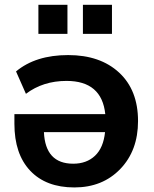

<svg xmlns="http://www.w3.org/2000/svg" viewBox="-20 -783 651 813"><path d="M294.9 10.7Q174.8 10.7 107.9 -60.1Q41 -130.9 41 -258.8V-299.8H425.8Q411.1 -440.4 261.7 -440.4Q162.1 -440.4 89.8 -385.7L47.9 -480.5Q130.9 -549.8 268.6 -549.8Q404.3 -549.8 484.4 -475.6Q564.5 -401.4 564.5 -270.5Q564.5 -145.5 489.3 -67.4Q414.1 10.7 294.9 10.7ZM142.6 -639.6V-762.7H265.6V-639.6ZM166 -223.6Q171.9 -89.8 290 -89.8Q346.7 -89.8 382.3 -123.5Q418 -157.2 424.8 -223.6ZM331.1 -639.6V-762.7H454.1V-639.6Z"/></svg>

Font: Min Sans Bold
Style: Regular
Weight: 700
Designer: Jinseong-Kim, NotoSansCJK, Nunito
Foundry: Jinseong-Kim
Version: Version 1.400;Glyphs 3.1.2 (3151)